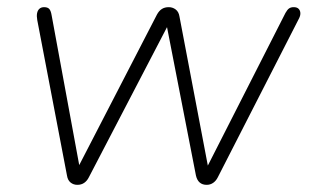

<svg xmlns="http://www.w3.org/2000/svg" viewBox="-20 -510 870 536"><path d="M167 -20 84 -454Q82 -465 83.5 -473Q85 -481 90 -485.5Q95 -490 103 -490Q113 -490 117.5 -485Q122 -480 124 -468L208 -12H182L418 -469Q424 -480 432 -485Q440 -490 451 -490Q462 -490 470.5 -483.5Q479 -477 481 -464L567 -12H542L777 -474Q782 -483 787 -486.5Q792 -490 800 -490Q809 -490 813.5 -485.5Q818 -481 818.5 -474Q819 -467 815 -459L588 -15Q583 -5 575 0.5Q567 6 557 6Q533 6 527 -20L443 -451H455L228 -15Q223 -5 215 0.5Q207 6 196 6Q185 6 177 -0.5Q169 -7 167 -20Z"/></svg>

Font: SN Pro Thin
Style: Italic
Weight: 200
Italic angle: -9°
Designer: Tobias Whetton
Foundry: Supernotes
Version: Version 1.003;Glyphs 3.3 (3324)